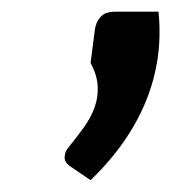

<svg xmlns="http://www.w3.org/2000/svg" viewBox="-20 -733 298 330"><path d="M252.4 -712.9Q260.7 -632.8 231 -559.6Q201.2 -486.3 135.7 -423.3L101.1 -446.8Q90.8 -453.6 91.1 -462.9Q91.3 -472.2 97.2 -479Q112.3 -497.6 124.5 -514.6Q136.7 -531.7 142.8 -549.1Q148.9 -566.4 147.9 -585Q147 -603.5 135.7 -625L143.1 -682.1Q145 -695.8 153.1 -704.3Q161.1 -712.9 177.7 -712.9Z"/></svg>

Font: Carlito
Style: Bold Italic
Weight: 700
Italic angle: -7°
Designer: Lukasz Dziedzic
Foundry: tyPoland Lukasz Dziedzic
Version: Version 1.104